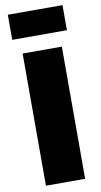

<svg xmlns="http://www.w3.org/2000/svg" viewBox="-100 -959 526 1003"><g transform="rotate(-10 163.0 -457.0)"><path d="M18 -914V-781H308V-914ZM59 -701V0H267V-701Z"/></g></svg>

Font: Montserrat ExtraBold
Style: Regular
Weight: 800
Designer: Julieta Ulanovsky
Foundry: Julieta Ulanovsky
Version: Version 4.000